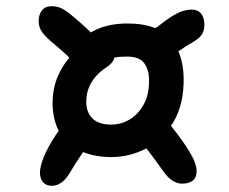

<svg xmlns="http://www.w3.org/2000/svg" viewBox="-20 -648 740 621"><path d="M340 -140Q289 -140 249 -156Q247 -154 246 -152Q225 -122 207 -91Q193 -67 178 -57Q163 -47 147 -47Q133 -47 123 -55Q113 -63 110 -79.5Q107 -96 115 -122Q124 -152 150 -195Q159 -210 170 -225Q151 -261 150 -312Q150 -362 167 -401Q182 -436 204 -461Q201 -464 199 -467Q176 -488 157 -504Q132 -524 118.5 -541Q105 -558 105 -580Q105 -600 115.5 -614Q126 -628 147 -628Q167 -628 184 -618.5Q201 -609 230 -583Q247 -569 271 -546Q272 -544 273 -543Q282 -548 293 -553Q335 -572 393 -572Q445 -572 482 -557Q486 -559 490 -562Q519 -585 539 -597Q559 -609 573.5 -613Q588 -617 599 -617Q620 -617 630.5 -604Q641 -591 641 -568Q641 -550 633.5 -537.5Q626 -525 606 -513Q581 -499 557 -482Q573 -445 574 -395Q575 -312 542 -255Q537 -248 533 -241Q554 -215 568 -195Q598 -152 607 -130.5Q616 -109 616 -95Q616 -54 568 -54Q554 -54 538 -63.5Q522 -73 501 -104Q482 -131 459 -161Q456 -165 453 -168Q400 -140 340 -140ZM350 -462Q349 -457 346 -452Q340 -441 328 -433Q295 -412 277 -383.5Q259 -355 259 -318Q259 -285 279 -265Q299 -245 340 -245Q372 -245 400 -262Q428 -279 445.5 -311.5Q463 -344 462 -390Q462 -422 446.5 -443.5Q431 -465 391 -465Q367 -465 350 -462Z"/></svg>

Font: Shantell Sans Light Medium
Style: Regular
Weight: 500
Version: Version 1.008;[ac192a2d6]